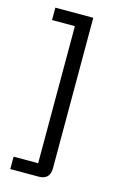

<svg xmlns="http://www.w3.org/2000/svg" viewBox="-106 -582 484 763"><g transform="rotate(15 136.0 -201.0)"><path d="M17 132V81H118V-483H24V-534H180V85Q180 132 133 132Z"/></g></svg>

Font: Mozilla Headline ExtraLight
Style: Regular
Weight: 200
Designer: Studio DRAMA
Foundry: Studio DRAMA
Version: Version 1.000